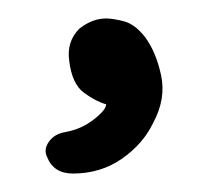

<svg xmlns="http://www.w3.org/2000/svg" viewBox="-20 -122 225 208"><path d="M59 66Q38 66 31 48Q27 40 33 31.5Q39 23 51 21Q68 18 81.5 7.5Q95 -3 95 -9Q84 -12 71 -21.5Q58 -31 55 -56Q52 -77 66 -91Q80 -102 95 -102Q102 -102 114 -99Q126 -96 137 -82Q149 -66 154.5 -40.5Q160 -15 146 11Q135 34 112 50Q89 66 59 66Z"/></svg>

Font: Dongol
Style: Regular
Weight: 400
Designer: Abdo Mohamed and Ibrahim Hamdi
Foundry: Protype Foundry
Version: Version 1.000;hotconv 1.0.109;makeotfexe 2.5.65596